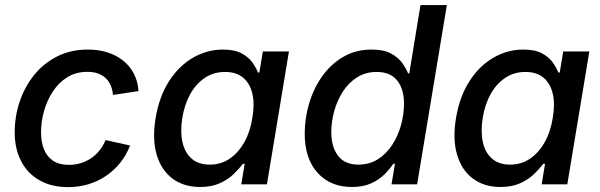

<svg xmlns="http://www.w3.org/2000/svg" viewBox="-20 -748 2436 779"><path d="M256.3 11.2Q189 11.2 140.4 -16.4Q91.8 -43.9 65.7 -94.2Q39.6 -144.5 39.6 -211.4Q39.6 -274.9 59.6 -335Q79.6 -395 117.9 -442.9Q156.2 -490.7 211.4 -518.8Q266.6 -546.9 336.4 -546.9Q380.4 -546.9 417 -535.2Q453.6 -523.4 480.7 -501.2Q507.8 -479 523.7 -448Q539.6 -417 542 -378.4L438.5 -362.8Q436.5 -383.8 429.4 -400.9Q422.4 -418 409.4 -430.4Q396.5 -442.9 377.9 -449.7Q359.4 -456.5 334.5 -456.5Q288.1 -456.5 252.9 -434.6Q217.8 -412.6 194.1 -376.2Q170.4 -339.8 158.4 -296.6Q146.5 -253.4 146.5 -210.9Q146.5 -172.9 158.2 -142.8Q169.9 -112.8 195.1 -95.9Q220.2 -79.1 259.3 -79.1Q285.6 -79.1 308.8 -86.4Q332 -93.8 351.3 -107.2Q370.6 -120.6 385 -139.2Q399.4 -157.7 408.2 -179.7L507.8 -157.7Q492.7 -118.7 467.8 -87.6Q442.9 -56.6 410.2 -34.4Q377.4 -12.2 338.6 -0.5Q299.8 11.2 256.3 11.2Z M792 10.7Q725.6 10.7 679.9 -23.4Q634.3 -57.6 615.7 -120.4Q597.2 -183.1 611.3 -269Q626 -356 665.5 -418Q705.1 -480 762.2 -513.4Q819.3 -546.9 884.8 -546.9Q931.6 -546.9 960 -531.7Q988.3 -516.6 1003.7 -494.9Q1019 -473.1 1026.9 -453.6H1032.2L1046.4 -539.1H1152.3L1063 0H959L972.7 -83.5H965.3Q950.2 -63 927.2 -41Q904.3 -19 871.1 -4.2Q837.9 10.7 792 10.7ZM831.1 -80.1Q876.5 -80.1 911.9 -104.2Q947.3 -128.4 971.2 -170.9Q995.1 -213.4 1003.9 -269.5Q1013.7 -326.2 1003.9 -367.9Q994.1 -409.7 966.3 -432.9Q938.5 -456.1 893.1 -456.1Q846.7 -456.1 810.8 -431.9Q774.9 -407.7 751.7 -366Q728.5 -324.2 719.7 -269.5Q710.9 -214.8 720.2 -171.9Q729.5 -128.9 757.3 -104.5Q785.2 -80.1 831.1 -80.1Z M1408.2 10.7Q1320.3 10.7 1268.3 -47.1Q1216.3 -105 1216.3 -206.1Q1216.3 -269 1234.6 -329.8Q1252.9 -390.6 1288.1 -439.7Q1323.2 -488.8 1373.5 -517.8Q1423.8 -546.9 1488.3 -546.9Q1536.6 -546.9 1566.2 -531Q1595.7 -515.1 1611.8 -492.7Q1627.9 -470.2 1635.7 -450.2H1640.6L1686 -727.5H1793L1672.4 0H1568.4L1582.5 -83.5H1575.7Q1561 -61.5 1539.1 -39.8Q1517.1 -18.1 1484.9 -3.7Q1452.6 10.7 1408.2 10.7ZM1434.1 -80.1Q1479.5 -80.1 1513.9 -102.3Q1548.3 -124.5 1571.8 -160.9Q1595.2 -197.3 1607.2 -241Q1619.1 -284.7 1619.1 -327.6Q1619.1 -387.2 1591.3 -421.6Q1563.5 -456.1 1508.3 -456.1Q1463.4 -456.1 1429 -434.3Q1394.5 -412.6 1371.3 -376.7Q1348.1 -340.8 1336.2 -297.6Q1324.2 -254.4 1324.2 -211.4Q1324.2 -151.9 1351.6 -116Q1378.9 -80.1 1434.1 -80.1Z M2010.7 10.7Q1944.3 10.7 1898.7 -23.4Q1853 -57.6 1834.5 -120.4Q1815.9 -183.1 1830.1 -269Q1844.7 -356 1884.3 -418Q1923.8 -480 1981 -513.4Q2038.1 -546.9 2103.5 -546.9Q2150.4 -546.9 2178.7 -531.7Q2207 -516.6 2222.4 -494.9Q2237.8 -473.1 2245.6 -453.6H2251L2265.1 -539.1H2371.1L2281.7 0H2177.7L2191.4 -83.5H2184.1Q2168.9 -63 2146 -41Q2123 -19 2089.8 -4.2Q2056.6 10.7 2010.7 10.7ZM2049.8 -80.1Q2095.2 -80.1 2130.6 -104.2Q2166 -128.4 2189.9 -170.9Q2213.9 -213.4 2222.7 -269.5Q2232.4 -326.2 2222.7 -367.9Q2212.9 -409.7 2185.1 -432.9Q2157.2 -456.1 2111.8 -456.1Q2065.4 -456.1 2029.5 -431.9Q1993.7 -407.7 1970.5 -366Q1947.3 -324.2 1938.5 -269.5Q1929.7 -214.8 1939 -171.9Q1948.2 -128.9 1976.1 -104.5Q2003.9 -80.1 2049.8 -80.1Z"/></svg>

Font: Inter 18pt Medium
Style: Italic
Weight: 500
Italic angle: -9.3988°
Designer: Rasmus Andersson
Foundry: rsms
Version: Version 4.001;git-66647c0bb